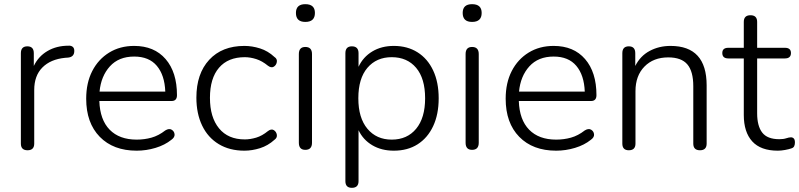

<svg xmlns="http://www.w3.org/2000/svg" viewBox="-20 -714 3829 920"><path d="M112 6Q80 6 80 -26V-459Q80 -492 111 -492Q142 -492 142 -459V-398Q164 -444 207.5 -469.5Q251 -495 308 -495Q320 -496 328 -490Q336 -484 336 -470Q336 -441 306 -438L292 -437Q222 -430 183 -390.5Q144 -351 144 -283V-26Q144 6 112 6Z M635 8Q523 8 458 -58.5Q393 -125 393 -241Q393 -317 422 -373.5Q451 -430 503 -462Q555 -494 623 -494Q719 -494 773.5 -431Q828 -368 828 -258Q828 -230 802 -230H456Q459 -140 505.5 -92.5Q552 -45 635 -45Q672 -45 706 -54.5Q740 -64 772 -89Q790 -100 802.5 -92.5Q815 -85 816.5 -70.5Q818 -56 801 -44Q770 -19 725.5 -5.5Q681 8 635 8ZM457 -275H772Q769 -354 731.5 -398.5Q694 -443 623 -443Q549 -443 506.5 -396Q464 -349 457 -275Z M1151 8Q1080 8 1028 -23.5Q976 -55 948.5 -112.5Q921 -170 921 -246Q921 -361 982.5 -427.5Q1044 -494 1151 -494Q1188 -494 1226 -482Q1264 -470 1295 -441Q1309 -432 1306.5 -417Q1304 -402 1292 -394.5Q1280 -387 1264 -399Q1236 -422 1207.5 -431Q1179 -440 1153 -440Q1073 -440 1029.5 -389.5Q986 -339 986 -245Q986 -152 1029.5 -99Q1073 -46 1153 -46Q1179 -46 1207.5 -54.5Q1236 -63 1264 -86Q1280 -98 1292 -90.5Q1304 -83 1306.5 -68.5Q1309 -54 1295 -44Q1264 -16 1226 -4Q1188 8 1151 8Z M1443 4Q1412 4 1412 -30V-455Q1412 -489 1443 -489Q1475 -489 1475 -455V-30Q1475 4 1443 4ZM1443 -609Q1398 -609 1398 -652Q1398 -694 1443 -694Q1489 -694 1489 -652Q1489 -609 1443 -609Z M1857 -45Q1931 -45 1974 -97Q2017 -149 2017 -243Q2017 -338 1974 -389Q1931 -440 1857 -440Q1784 -440 1740.5 -389Q1697 -338 1697 -243Q1697 -149 1740.5 -97Q1784 -45 1857 -45ZM1666 186Q1635 186 1635 154V-459Q1635 -492 1666 -492Q1698 -492 1698 -459V-394Q1720 -441 1764 -467.5Q1808 -494 1867 -494Q1932 -494 1980.5 -463.5Q2029 -433 2055.5 -376.5Q2082 -320 2082 -243Q2082 -166 2055.5 -109.5Q2029 -53 1981 -22.5Q1933 8 1867 8Q1808 8 1764 -18Q1720 -44 1698 -90V154Q1698 186 1666 186Z M2242 4Q2211 4 2211 -30V-455Q2211 -489 2242 -489Q2274 -489 2274 -455V-30Q2274 4 2242 4ZM2242 -609Q2197 -609 2197 -652Q2197 -694 2242 -694Q2288 -694 2288 -652Q2288 -609 2242 -609Z M2645 8Q2533 8 2468 -58.5Q2403 -125 2403 -241Q2403 -317 2432 -373.5Q2461 -430 2513 -462Q2565 -494 2633 -494Q2729 -494 2783.5 -431Q2838 -368 2838 -258Q2838 -230 2812 -230H2466Q2469 -140 2515.5 -92.5Q2562 -45 2645 -45Q2682 -45 2716 -54.5Q2750 -64 2782 -89Q2800 -100 2812.5 -92.5Q2825 -85 2826.5 -70.5Q2828 -56 2811 -44Q2780 -19 2735.5 -5.5Q2691 8 2645 8ZM2467 -275H2782Q2779 -354 2741.5 -398.5Q2704 -443 2633 -443Q2559 -443 2516.5 -396Q2474 -349 2467 -275Z M2993 6Q2962 6 2962 -26V-459Q2962 -492 2993 -492Q3024 -492 3024 -459V-398Q3048 -446 3093 -470Q3138 -494 3193 -494Q3366 -494 3366 -305V-26Q3366 6 3334 6Q3302 6 3302 -26V-301Q3302 -372 3273.5 -405.5Q3245 -439 3182 -439Q3111 -439 3068 -395Q3025 -351 3025 -277V-26Q3025 6 2993 6Z M3707 8Q3625 8 3584.5 -36.5Q3544 -81 3544 -163V-434H3470Q3441 -434 3441 -460Q3441 -485 3470 -485H3544V-609Q3544 -641 3576 -641Q3608 -641 3608 -609V-485H3741Q3770 -485 3770 -460Q3770 -434 3741 -434H3608V-171Q3608 -110 3632.5 -78.5Q3657 -47 3714 -47Q3734 -47 3747.5 -51.5Q3761 -56 3770 -56Q3778 -56 3783.5 -50.5Q3789 -45 3789 -31Q3789 -21 3785.5 -13.5Q3782 -6 3772 -3Q3761 1 3742 4.5Q3723 8 3707 8Z"/></svg>

Font: Chiron GoRound TC L
Style: Regular
Weight: 300
Designer: Ryoko NISHIZUKA 西塚涼子 (kana, bopomofo & ideographs); Paul D. Hunt (Latin, Greek & Cyrillic); Sandoll Communications 산돌커뮤니
Foundry: Adobe
Version: Version 1.000;hotconv 1.1.1;makeotfexe 2.6.0